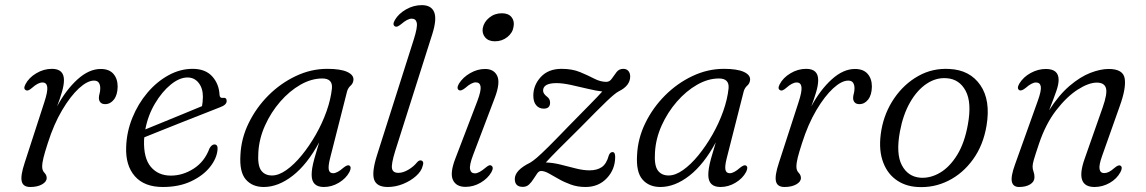

<svg xmlns="http://www.w3.org/2000/svg" viewBox="-20 -738 4578 767"><path d="M85 -377Q71.5 -382 81.5 -401Q95 -427.5 124.8 -445.2Q154.5 -463 187.5 -463Q235.5 -463 235.5 -418Q235.5 -397.5 227.2 -369.8Q219 -342 208 -313Q243.5 -379 289.5 -420.8Q335.5 -462.5 382.5 -462.5Q416 -462.5 433 -443Q450 -423.5 450 -392Q449.5 -359 435.2 -340.5Q421 -322 400 -322Q387.5 -322 381.2 -329Q375 -336 375 -346.5Q375 -355 377.8 -364.2Q380.5 -373.5 380.5 -385.5Q380.5 -399 374.8 -407.5Q369 -416 355.5 -416Q329 -416 295.2 -385Q261.5 -354 228.2 -298Q195 -242 171 -166.5Q159 -129.5 153.8 -108.5Q148.5 -87.5 148.5 -72Q148.5 -57 157.5 -47.8Q166.5 -38.5 166.5 -27Q166.5 -12 148 -1.5Q129.5 9 101 9Q72 9 66.8 -13.8Q61.5 -36.5 78.5 -87.5L157 -329.5Q171 -372 168.8 -390.2Q166.5 -408.5 149.5 -408.5Q132 -408.5 108 -387Q92.5 -373.5 85 -377Z M849 -140Q846 -105 818.8 -70.8Q791.5 -36.5 743.5 -13.8Q695.5 9 630.5 9Q556.5 9 518.8 -34Q481 -77 484 -151Q486 -211.5 508.8 -267.5Q531.5 -323.5 568.8 -367.5Q606 -411.5 652.8 -437.2Q699.5 -463 749.5 -463Q800.5 -463 827.8 -432.8Q855 -402.5 857 -359Q858 -345.5 870 -347Q885.5 -349.5 885.5 -334.5Q885.5 -319 859 -309.5Q831.5 -298.5 790.5 -282.5Q749.5 -266.5 704.8 -248.8Q660 -231 620.5 -215.2Q581 -199.5 556.5 -189.5Q556 -184.5 555.5 -179Q553 -106.5 582.5 -71.5Q612 -36.5 662.5 -36.5Q710.5 -36.5 754 -64.5Q797.5 -92.5 817 -145.5Q826 -161 836.5 -161Q851 -161 849 -140ZM729 -428.5Q697 -428.5 662 -400Q627 -371.5 599 -324.2Q571 -277 560.5 -221Q588 -232 628.5 -248.8Q669 -265.5 711.5 -282.8Q754 -300 787 -314Q790 -328.5 790.5 -351.5Q790.5 -385.5 773.5 -407Q756.5 -428.5 729 -428.5Z M1298.5 -105.5Q1290.5 -73.5 1293.5 -59.8Q1296.5 -46 1311 -46Q1327 -46 1352 -68Q1367.5 -80.5 1375 -77Q1386 -71 1376 -51Q1362.5 -25.5 1334 -8.2Q1305.5 9 1273.5 9Q1225 9 1225 -39.5Q1225 -51.5 1227.2 -66.2Q1229.5 -81 1236 -105Q1242.5 -129 1255 -169.5Q1207.5 -81.5 1149.5 -36.2Q1091.5 9 1033.5 9Q988 9 962 -21Q936 -51 940.5 -119.5Q943.5 -185 973.5 -246.5Q1003.5 -308 1052.2 -356.8Q1101 -405.5 1161.8 -434.2Q1222.5 -463 1287.5 -463Q1340 -463 1366.5 -451Q1393 -439 1392 -419.5Q1391 -405 1380.8 -396Q1370.5 -387 1366.5 -373ZM1012 -129Q1008.5 -77.5 1023.2 -57.2Q1038 -37 1066.5 -37Q1093.5 -37 1124.2 -58.8Q1155 -80.5 1185.2 -117.5Q1215.5 -154.5 1241.5 -200Q1267.5 -245.5 1284.5 -293.5Q1301.5 -341.5 1306 -385Q1309.5 -424.5 1267.5 -424.5Q1224 -424.5 1180.2 -399.5Q1136.5 -374.5 1099.5 -332Q1062.5 -289.5 1038.8 -236.8Q1015 -184 1012 -129Z M1707 -602 1558.5 -134Q1542.5 -82 1546 -64.8Q1549.5 -47.5 1571.5 -47.5Q1590 -47.5 1611 -59.8Q1632 -72 1646.5 -90Q1654.5 -99 1662.5 -97Q1675 -93.5 1668.5 -75Q1663.5 -54 1642 -34.8Q1620.5 -15.5 1590.2 -3.2Q1560 9 1529 9Q1484.5 9 1474.5 -20.8Q1464.5 -50.5 1486.5 -119.5L1633 -580.5Q1648.5 -629.5 1645 -646.5Q1641.5 -663.5 1624.5 -663.5Q1608 -663.5 1582.5 -641.5Q1575.5 -636 1569.5 -633Q1563.5 -630 1558 -632.5Q1546 -639 1558 -659Q1572.5 -683.5 1602.2 -700.5Q1632 -717.5 1665 -717.5Q1702.5 -717.5 1714.2 -690Q1726 -662.5 1707 -602Z M1957 -573Q1931.5 -573 1918.2 -588.5Q1905 -604 1908.5 -625.5Q1913 -650 1934.5 -667.5Q1956 -685 1985 -685Q2011 -685 2023.5 -669.5Q2036 -654 2031.5 -631Q2028 -607 2006.8 -590Q1985.5 -573 1957 -573ZM1870 -119Q1854.5 -78 1857.8 -61.8Q1861 -45.5 1877.5 -45.5Q1893 -45.5 1919 -67.5Q1926 -73.5 1931.8 -76.5Q1937.5 -79.5 1942.5 -76.5Q1954 -70 1943 -50Q1928.5 -25 1900 -8.2Q1871.5 8.5 1839.5 8.5Q1802.5 8.5 1789.5 -18.8Q1776.5 -46 1799 -104.5L1887 -334.5Q1902.5 -376 1899.8 -392.5Q1897 -409 1880.5 -409Q1863.5 -409 1838.5 -386.5Q1822 -373.5 1814 -377.5Q1802 -384 1813.5 -404Q1829.5 -429.5 1858.5 -446Q1887.5 -462.5 1917.5 -462.5Q1953 -462.5 1966.2 -435Q1979.5 -407.5 1956.5 -347Z M2437.5 -111Q2437.5 -61.5 2404.2 -26.2Q2371 9 2319 9Q2287 9 2260.2 -0.8Q2233.5 -10.5 2211.8 -23Q2190 -35.5 2172.5 -45.2Q2155 -55 2141.5 -55Q2133 -55 2126 -45.2Q2119 -35.5 2111.2 -23Q2103.5 -10.5 2093.5 -1Q2083.5 8.5 2068.5 8.5Q2036.5 8.5 2036.5 -23Q2036.5 -58 2097.5 -88Q2108 -94 2124.8 -108.2Q2141.5 -122.5 2171.5 -152.2Q2201.5 -182 2251.5 -234Q2304.5 -288 2337.2 -321.2Q2370 -354.5 2386 -372.5Q2362.5 -375 2328.5 -383.2Q2294.5 -391.5 2260.5 -398.8Q2226.5 -406 2203.5 -406Q2149.5 -406 2149.5 -376Q2149.5 -364 2165 -352Q2177.5 -343 2177.5 -328Q2177.5 -304 2152 -304Q2133.5 -304 2122 -317.5Q2110.5 -331 2110.5 -356Q2110.5 -398 2140.5 -430.5Q2170.5 -463 2223.5 -463Q2266 -463 2297.2 -450Q2328.5 -437 2353.5 -424Q2378.5 -411 2402 -411Q2415.5 -411 2424.2 -424Q2433 -437 2443 -450Q2453 -463 2470 -463Q2483 -463 2490.2 -454.5Q2497.5 -446 2497.5 -432Q2497 -395.5 2452.5 -373.5Q2438 -366.5 2404 -334Q2370 -301.5 2298 -228Q2240.5 -171 2210.2 -140.8Q2180 -110.5 2160.5 -89Q2190 -88 2220.5 -80.2Q2251 -72.5 2280.5 -65Q2310 -57.5 2335 -57.5Q2365 -57.5 2384 -70.5Q2403 -83.5 2412 -117Q2417 -130.5 2427 -130.5Q2437.5 -130.5 2437.5 -111Z M2883 -105.5Q2875 -73.5 2878 -59.8Q2881 -46 2895.5 -46Q2911.5 -46 2936.5 -68Q2952 -80.5 2959.5 -77Q2970.5 -71 2960.5 -51Q2947 -25.5 2918.5 -8.2Q2890 9 2858 9Q2809.5 9 2809.5 -39.5Q2809.5 -51.5 2811.8 -66.2Q2814 -81 2820.5 -105Q2827 -129 2839.5 -169.5Q2792 -81.5 2734 -36.2Q2676 9 2618 9Q2572.5 9 2546.5 -21Q2520.5 -51 2525 -119.5Q2528 -185 2558 -246.5Q2588 -308 2636.8 -356.8Q2685.5 -405.5 2746.2 -434.2Q2807 -463 2872 -463Q2924.5 -463 2951 -451Q2977.5 -439 2976.5 -419.5Q2975.5 -405 2965.2 -396Q2955 -387 2951 -373ZM2596.5 -129Q2593 -77.5 2607.8 -57.2Q2622.5 -37 2651 -37Q2678 -37 2708.8 -58.8Q2739.5 -80.5 2769.8 -117.5Q2800 -154.5 2826 -200Q2852 -245.5 2869 -293.5Q2886 -341.5 2890.5 -385Q2894 -424.5 2852 -424.5Q2808.5 -424.5 2764.8 -399.5Q2721 -374.5 2684 -332Q2647 -289.5 2623.2 -236.8Q2599.5 -184 2596.5 -129Z M3098 -377Q3084.5 -382 3094.5 -401Q3108 -427.5 3137.8 -445.2Q3167.5 -463 3200.5 -463Q3248.5 -463 3248.5 -418Q3248.5 -397.5 3240.2 -369.8Q3232 -342 3221 -313Q3256.5 -379 3302.5 -420.8Q3348.5 -462.5 3395.5 -462.5Q3429 -462.5 3446 -443Q3463 -423.5 3463 -392Q3462.5 -359 3448.2 -340.5Q3434 -322 3413 -322Q3400.5 -322 3394.2 -329Q3388 -336 3388 -346.5Q3388 -355 3390.8 -364.2Q3393.5 -373.5 3393.5 -385.5Q3393.5 -399 3387.8 -407.5Q3382 -416 3368.5 -416Q3342 -416 3308.2 -385Q3274.5 -354 3241.2 -298Q3208 -242 3184 -166.5Q3172 -129.5 3166.8 -108.5Q3161.5 -87.5 3161.5 -72Q3161.5 -57 3170.5 -47.8Q3179.5 -38.5 3179.5 -27Q3179.5 -12 3161 -1.5Q3142.5 9 3114 9Q3085 9 3079.8 -13.8Q3074.5 -36.5 3091.5 -87.5L3170 -329.5Q3184 -372 3181.8 -390.2Q3179.5 -408.5 3162.5 -408.5Q3145 -408.5 3121 -387Q3105.5 -373.5 3098 -377Z M3773 -462.5Q3854.5 -458.5 3896.2 -398Q3938 -337.5 3921 -236Q3908 -158 3867.2 -101.5Q3826.5 -45 3768.5 -16Q3710.5 13 3645 9Q3593.5 6 3556.8 -22Q3520 -50 3504.5 -100Q3489 -150 3501 -219Q3513.5 -289 3552.5 -345.8Q3591.5 -402.5 3648.5 -434.5Q3705.5 -466.5 3773 -462.5ZM3657 -28Q3697 -25.5 3735.5 -48.2Q3774 -71 3803.8 -119.2Q3833.5 -167.5 3846.5 -241Q3862.5 -328.5 3837.5 -375.2Q3812.5 -422 3762 -425.5Q3720 -429 3681.8 -403.5Q3643.5 -378 3615.5 -329Q3587.5 -280 3575 -212.5Q3558.5 -123.5 3582.8 -77.8Q3607 -32 3657 -28Z M4052.5 -377.5Q4040.5 -384 4052 -404Q4068 -430.5 4097.5 -446.5Q4127 -462.5 4158 -462.5Q4209 -462.5 4209 -419Q4209 -401 4200 -374.8Q4191 -348.5 4171 -297.5Q4210 -358.5 4252.5 -394.8Q4295 -431 4335.5 -446.8Q4376 -462.5 4409 -462.5Q4467 -462.5 4473 -424Q4479 -385.5 4453.5 -315L4383 -116Q4369.5 -78.5 4372.5 -62.5Q4375.5 -46.5 4391 -46.5Q4400 -46.5 4409.8 -51.2Q4419.5 -56 4432.5 -67.5Q4448 -80.5 4455.5 -76.5Q4466.5 -70.5 4456 -50.5Q4441.5 -23.5 4412.8 -7.2Q4384 9 4352.5 9Q4273.5 9 4312.5 -102.5L4385 -309Q4404.5 -364.5 4398 -386.2Q4391.5 -408 4361.5 -408Q4329 -408 4285.2 -380Q4241.5 -352 4199.5 -297.8Q4157.5 -243.5 4131 -165Q4115 -117.5 4110 -100Q4105 -82.5 4105 -73Q4105 -62 4108.8 -52.2Q4112.5 -42.5 4112.5 -30Q4112.5 -12 4095.2 -1.5Q4078 9 4051 9Q4027 9 4022.2 -12.2Q4017.5 -33.5 4035 -81.5L4125.5 -334.5Q4140.5 -376 4137.8 -392.2Q4135 -408.5 4118.5 -408.5Q4102 -408.5 4077 -386.5Q4060.5 -373.5 4052.5 -377.5Z"/></svg>

Font: Fraunces 9pt S050 Light
Style: Italic
Weight: 300
Italic angle: -16°
Version: Version 1.000; ttfautohint (v1.8.3)